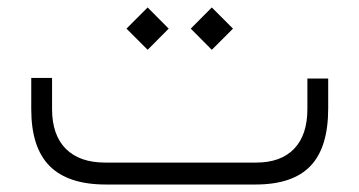

<svg xmlns="http://www.w3.org/2000/svg" viewBox="-20 -493 960 513"><path d="M261.2 -58.6H664.1Q730.5 -58.6 765.9 -95.5Q801.3 -132.3 801.3 -201.7V-283.2H856.9V-203.1Q856.9 -99.1 809.6 -49.6Q762.2 0 662.6 0H262.7Q162.1 0 112.8 -49.3Q63.5 -98.6 63.5 -201.2V-284.7H119.1V-201.7Q119.1 -132.3 155.8 -95.5Q192.4 -58.6 261.2 -58.6ZM489.7 -416.5 545.9 -473.1 602.5 -416.5 545.9 -359.9ZM317.9 -416.5 374.5 -473.1 430.7 -416.5 374.5 -359.9Z"/></svg>

Font: Shabnam Thin FD-WOL
Style: Thin-FD-WOL
Weight: 100
Foundry: DejaVu fonts team - Redesigned by Saber Rastikerdar - Based on Vazir font
Version: Version 5.0.1